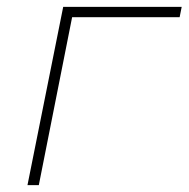

<svg xmlns="http://www.w3.org/2000/svg" viewBox="-20 -539 549 559"><path d="M60 0 164 -519H509L503 -489H190L93 0Z"/></svg>

Font: Montserrat ExtraLight
Style: Italic
Weight: 200
Italic angle: -11.3°
Designer: Julieta Ulanovsky
Foundry: Julieta Ulanovsky
Version: Version 9.000; ttfautohint (v1.8.4.7-5d5b)